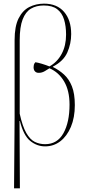

<svg xmlns="http://www.w3.org/2000/svg" viewBox="-20 -792 478 1052"><path d="M57 240 60 -146V-572Q60 -648 82 -691.5Q104 -735 140.5 -753.5Q177 -772 221 -772Q292 -772 331 -727Q370 -682 370 -605Q370 -553 349 -505Q328 -457 270 -427V-425Q304 -408 331 -383.5Q358 -359 374 -319Q390 -279 390 -216Q390 -148 368.5 -97Q347 -46 310.5 -18Q274 10 227 10Q183 10 146 -19.5Q109 -49 89 -129H87L89 240ZM227 -2Q294 -2 327.5 -62Q361 -122 361 -219Q361 -295 331.5 -345.5Q302 -396 251 -418Q242 -412 226 -402.5Q210 -393 194 -393Q181 -392 172.5 -400Q164 -408 164 -424Q164 -429 165.5 -436.5Q167 -444 174 -451Q188 -449 209.5 -442.5Q231 -436 251 -428Q294 -452 318 -497Q342 -542 342 -602Q342 -649 331 -685Q320 -721 293.5 -741.5Q267 -762 220 -762Q179 -762 149.5 -744.5Q120 -727 104 -685.5Q88 -644 88 -572V-169Q103 -100 124 -63.5Q145 -27 171 -14.5Q197 -2 227 -2Z"/></svg>

Font: Noto Serif Display Condensed Thin
Style: Regular
Weight: 100
Width: 3
Designer: Monotype Design Team
Foundry: Monotype Imaging Inc.
Version: Version 2.009